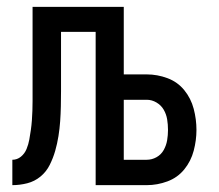

<svg xmlns="http://www.w3.org/2000/svg" viewBox="-20 -540 640 560"><path d="M16 0V-74Q30 -74 41 -83Q52 -92 57.5 -105.5Q63 -119 65.5 -133Q68 -147 70 -161Q72 -175 73 -189Q74 -203 74.5 -217Q75 -231 75 -245.5Q75 -260 75 -274V-520H341V-323H408Q439 -323 468.5 -312Q498 -301 517.5 -277Q537 -253 545 -222.5Q553 -192 553 -161Q553 -131 545 -100.5Q537 -70 517.5 -46Q498 -22 468.5 -11Q439 0 408 0H259V-447H158V-274Q158 -252 157.5 -230Q157 -208 155.5 -186.5Q154 -165 150.5 -143Q147 -121 141 -100Q135 -79 125 -59Q115 -39 98 -25Q81 -11 59.5 -5.5Q38 0 16 0ZM408 -74Q423 -74 436.5 -81.5Q450 -89 457.5 -102.5Q465 -116 467.5 -131Q470 -146 470 -161Q470 -177 467.5 -192Q465 -207 457.5 -220Q450 -233 436.5 -241Q423 -249 408 -249H341V-74Z"/></svg>

Font: R Plex Mono
Style: Regular
Weight: 400
Monospace: yes
Designer: Belleve Invis
Foundry: Belleve Invis
Version: Version 31.8.0